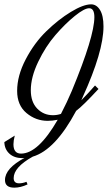

<svg xmlns="http://www.w3.org/2000/svg" viewBox="-40 -720 506 885"><path d="M87 130Q55 145 26 145Q-17 145 -17 110Q-17 56 73 8Q70 9 65 9Q26 9 3.5 -11.5Q-19 -32 -20 -65L28 -95Q22 -71 22 -55Q22 -12 57 -12Q136 -12 226 -168Q201 -163 180 -163Q125 -163 82 -199Q39 -235 39 -301Q39 -371 78.5 -446.5Q118 -522 173.5 -576Q229 -630 286.5 -665Q344 -700 380 -700Q405 -700 421 -674Q437 -648 437 -598Q437 -482 341 -272Q340 -269 338 -265Q336 -261 335 -258Q361 -284 398 -326L414 -310Q342 -232 311 -209Q215 -29 111 2Q23 51 23 101Q23 125 48 125Q64 125 82 118ZM204 -189Q223 -189 241 -195Q269 -249 291 -301Q395 -552 395 -641Q395 -682 371 -682Q349 -682 305 -646.5Q261 -611 215.5 -558.5Q170 -506 136 -435Q102 -364 102 -304Q102 -250 131.5 -219.5Q161 -189 204 -189Z"/></svg>

Font: Dynalight
Style: Regular
Weight: 400
Designer: Astigmatic (AOETI)
Foundry: Astigmatic (AOETI)
Version: Version 1.000